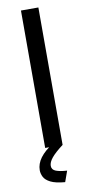

<svg xmlns="http://www.w3.org/2000/svg" viewBox="-99 -749 458 977"><g transform="rotate(-10 130.0 -260.5)"><path d="M85 0V-710H175V0ZM38 107Q38 74 60.5 43.5Q83 13 131 -18H155L175 0Q134 31 115.5 53.5Q97 76 97 95Q97 115 118 123Q139 131 175 133L155 189Q106 185 80.5 172Q55 159 46.5 141.5Q38 124 38 107Z"/></g></svg>

Font: Raleway Medium
Style: Regular
Weight: 500
Designer: Matt McInerney, Pablo Impallari, Rodrigo Fuenzalida
Foundry: Matt McInerney, Pablo Impallari, Rodrigo Fuenzalida
Version: Version 4.026